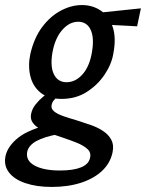

<svg xmlns="http://www.w3.org/2000/svg" viewBox="-79 -450 577 759"><path d="M125 289Q66 289 21.5 274Q-23 259 -44 231Q-65 203 -57 166Q-48 127 -6.5 94Q35 61 128 39L148 81Q96 91 66 107Q36 123 29 148Q21 184 57 204Q93 224 158 224Q211 224 241.5 211.5Q272 199 277 174Q282 153 266.5 139Q251 125 225 114.5Q199 104 169 94Q144 86 120.5 77.5Q97 69 78 58.5Q59 48 49.5 33.5Q40 19 44 0Q48 -20 61.5 -37Q75 -54 93 -69Q111 -84 128 -95L159 -74Q154 -72 146.5 -66Q139 -60 133 -52.5Q127 -45 125 -35Q122 -20 135 -9.5Q148 1 171 9Q194 17 222 25Q250 34 278 43.5Q306 53 328 67.5Q350 82 361 102.5Q372 123 366 152Q357 195 324.5 225.5Q292 256 241 272.5Q190 289 125 289ZM164 -59Q112 -59 81.5 -83.5Q51 -108 41 -149Q31 -190 41 -237Q56 -301 88 -343.5Q120 -386 161.5 -408Q203 -430 245 -430Q287 -430 319.5 -408Q352 -386 366.5 -343.5Q381 -301 369 -238Q362 -196 334.5 -155Q307 -114 264 -86.5Q221 -59 164 -59ZM184 -125Q220 -125 248 -157Q276 -189 285 -247Q294 -302 279 -333Q264 -364 230 -364Q195 -364 166.5 -331Q138 -298 128 -241Q119 -186 134.5 -155.5Q150 -125 184 -125ZM463 -346 308 -354 305 -399 478 -417Z"/></svg>

Font: Ysabeau SemiBold
Style: Italic
Weight: 600
Italic angle: -12°
Designer: Christian Thalmann (Catharsis Fonts)
Version: Version 2.002